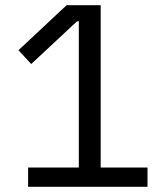

<svg xmlns="http://www.w3.org/2000/svg" viewBox="-20 -718 640 738"><path d="M547 0V-74H367V-698H236L51 -525L100 -472L276 -636H283V-74H88V0Z"/></svg>

Font: IBM Plex Thai Looped
Style: Regular
Weight: 400
Designer: Mike Abbink, Paul van der Laan, Pieter van Rosmalen, Ben Mitchell, Mark Frömberg
Foundry: Bold Monday
Version: Version 1.0